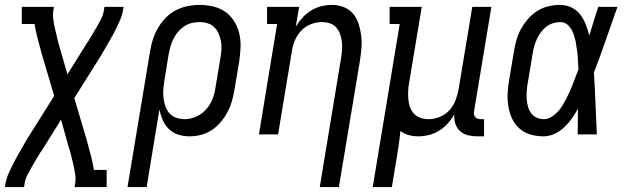

<svg xmlns="http://www.w3.org/2000/svg" viewBox="-43 -548 2563 783"><path d="M-23 215 -20 197Q-17 181 -10.5 165.5Q-4 150 3.5 134.5Q11 119 19 104Q27 89 35.5 74.5Q44 60 52.5 45Q61 30 70 15L178 -157L127 -329Q119 -359 111 -389Q103 -419 98 -450H46V-520H177L174 -502Q172 -488 173.5 -475Q175 -462 177.5 -449Q180 -436 183 -423.5Q186 -411 189 -398.5Q192 -386 195 -373.5Q198 -361 202 -349L232 -245L302 -357Q305 -362 307.5 -366Q310 -370 313 -375H314Q323 -391 332.5 -406Q342 -421 351 -437Q360 -453 368.5 -469Q377 -485 380 -502L383 -520H461L458 -502Q455 -486 448.5 -470.5Q442 -455 434.5 -439.5Q427 -424 419 -409Q411 -394 402.5 -379.5Q394 -365 385.5 -350Q377 -335 368 -320L260 -148L311 24Q319 54 327 84Q335 114 340 145H392V215H261L264 197Q266 183 264.5 170Q263 157 260.5 144Q258 131 255 118.5Q252 106 249 93.5Q246 81 242.5 68.5Q239 56 235 44L206 -60L136 52Q133 57 130.5 61Q128 65 125 70H124Q114 86 105 101Q96 116 87 132Q78 148 69.5 164Q61 180 58 197L55 215Z M477 215 569 -339Q573 -364 580.5 -387.5Q588 -411 601 -433.5Q614 -456 632.5 -475Q651 -494 674 -506Q697 -518 722 -523Q747 -528 771 -528Q799 -528 826.5 -521.5Q854 -515 875.5 -500Q897 -485 911.5 -462Q926 -439 932.5 -412.5Q939 -386 938 -357.5Q937 -329 933 -301L913 -181Q909 -158 902.5 -135Q896 -112 884.5 -90.5Q873 -69 857 -50Q841 -31 820.5 -17.5Q800 -4 776.5 2Q753 8 730 8Q706 8 684 1Q662 -6 646 -21.5Q630 -37 621 -57.5Q612 -78 607 -101L555 215ZM711 -62Q734 -62 757.5 -72.5Q781 -83 798 -102.5Q815 -122 824 -145Q833 -168 836 -192L856 -312Q859 -329 860 -346.5Q861 -364 858 -380Q855 -396 848.5 -411Q842 -426 831 -437Q820 -448 804 -453Q788 -458 771 -458Q755 -458 738.5 -454Q722 -450 708 -440.5Q694 -431 683 -418Q672 -405 664.5 -390Q657 -375 652.5 -359.5Q648 -344 645 -328L627 -217Q624 -199 623 -181Q622 -163 624 -146Q626 -129 632 -113Q638 -97 649 -85Q660 -73 676.5 -67.5Q693 -62 711 -62Z M1261 215 1348 -312Q1351 -329 1352 -346Q1353 -363 1351 -379Q1349 -395 1343.5 -410Q1338 -425 1327.5 -436.5Q1317 -448 1301.5 -453Q1286 -458 1269 -458Q1247 -458 1224 -449Q1201 -440 1184.5 -422Q1168 -404 1159 -381.5Q1150 -359 1147 -337L1091 0H1013L1087 -450H1046V-520H1177L1163 -439Q1175 -459 1190.5 -476Q1206 -493 1225.5 -505Q1245 -517 1267 -522.5Q1289 -528 1310 -528Q1336 -528 1359 -519Q1382 -510 1397 -492Q1412 -474 1419.5 -450.5Q1427 -427 1430 -402.5Q1433 -378 1431 -352Q1429 -326 1425 -301L1339 215Z M1477 215 1587 -450H1546V-520H1677L1625 -208Q1622 -191 1621.5 -174Q1621 -157 1622.5 -141Q1624 -125 1629.5 -110Q1635 -95 1646 -83.5Q1657 -72 1672.5 -67Q1688 -62 1705 -62Q1727 -62 1750 -71Q1773 -80 1789.5 -98Q1806 -116 1814.5 -138.5Q1823 -161 1827 -183L1883 -520H1961L1890 -93Q1889 -87 1890 -81Q1891 -75 1895 -70.5Q1899 -66 1904.5 -64Q1910 -62 1916 -62H1931V8H1904Q1884 8 1865.5 3.5Q1847 -1 1833.5 -13Q1820 -25 1814 -43.5Q1808 -62 1810 -82Q1799 -62 1783 -44.5Q1767 -27 1747.5 -15Q1728 -3 1706 2.5Q1684 8 1663 8Q1643 8 1624 3Q1605 -2 1590 -14Q1587 16 1582.5 46.5Q1578 77 1573 107L1555 215Z M2174 8Q2147 8 2121.5 1Q2096 -6 2076.5 -23Q2057 -40 2046 -63Q2035 -86 2030.5 -112Q2026 -138 2027 -165Q2028 -192 2033 -219L2053 -339Q2057 -363 2063.5 -386Q2070 -409 2082 -430.5Q2094 -452 2111 -471.5Q2128 -491 2149 -504Q2170 -517 2194 -522.5Q2218 -528 2241 -528Q2266 -528 2287.5 -517.5Q2309 -507 2323 -489Q2337 -471 2345.5 -449Q2354 -427 2360 -404L2361 -405Q2370 -434 2378.5 -462.5Q2387 -491 2397 -520H2475Q2451 -453 2428 -386Q2405 -319 2379 -252Q2383 -189 2385.5 -126Q2388 -63 2391 0H2313Q2313 -26 2313.5 -52.5Q2314 -79 2314 -105Q2303 -84 2289 -64.5Q2275 -45 2257.5 -28.5Q2240 -12 2218 -2Q2196 8 2174 8ZM2175 -62Q2190 -62 2204.5 -70.5Q2219 -79 2230.5 -91Q2242 -103 2250.5 -117Q2259 -131 2266.5 -145.5Q2274 -160 2280.5 -175Q2287 -190 2293 -205Q2299 -220 2304.5 -235Q2310 -250 2316 -265Q2315 -284 2314 -303Q2313 -322 2310.5 -341Q2308 -360 2304.5 -378.5Q2301 -397 2294 -414.5Q2287 -432 2274 -445Q2261 -458 2241 -458Q2227 -458 2211.5 -453Q2196 -448 2183.5 -438Q2171 -428 2161.5 -414.5Q2152 -401 2145.5 -386.5Q2139 -372 2135 -357.5Q2131 -343 2129 -328L2109 -208Q2106 -192 2105 -176Q2104 -160 2105 -144.5Q2106 -129 2110 -114Q2114 -99 2122.5 -87Q2131 -75 2145 -68.5Q2159 -62 2175 -62Z"/></svg>

Font: Iosevka Curly Slab
Style: Italic
Weight: 400
Italic angle: -9°
Monospace: yes
Designer: Belleve Invis
Foundry: Belleve Invis
Version: Version 22.1.2; ttfautohint (v1.8.4)